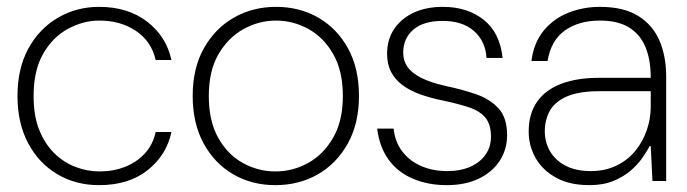

<svg xmlns="http://www.w3.org/2000/svg" viewBox="-20 -528 2004 560"><path d="M269 12Q201 12 147 -20Q93 -52 62 -110.5Q31 -169 31 -248Q31 -328 62.5 -386Q94 -444 148.5 -476Q203 -508 269 -508Q353 -508 409 -465Q465 -422 480 -353H434Q422 -407 377 -437.5Q332 -468 270 -468Q222 -468 177.5 -443.5Q133 -419 105.5 -370.5Q78 -322 78 -248Q78 -190 94.5 -149Q111 -108 138.5 -81Q166 -54 200.5 -41Q235 -28 270 -28Q311 -28 345 -41.5Q379 -55 402.5 -80.5Q426 -106 434 -143H480Q466 -76 411 -32Q356 12 269 12Z M783 12Q715 12 660.5 -19.5Q606 -51 574 -109.5Q542 -168 542 -248Q542 -329 574.5 -387Q607 -445 662 -476.5Q717 -508 785 -508Q854 -508 908.5 -476.5Q963 -445 995 -387Q1027 -329 1027 -248Q1027 -168 994.5 -109.5Q962 -51 907 -19.5Q852 12 783 12ZM783 -28Q834 -28 878.5 -52.5Q923 -77 951.5 -126Q980 -175 980 -248Q980 -321 952 -370Q924 -419 879.5 -443.5Q835 -468 785 -468Q735 -468 690 -443Q645 -418 617 -369.5Q589 -321 589 -248Q589 -175 616.5 -126Q644 -77 688.5 -52.5Q733 -28 783 -28Z M1283 12Q1229 12 1185 -6.5Q1141 -25 1114 -61.5Q1087 -98 1080 -153H1128Q1132 -114 1153.5 -86Q1175 -58 1209 -43.5Q1243 -29 1284 -29Q1324 -29 1352.5 -42Q1381 -55 1396.5 -77.5Q1412 -100 1412 -129Q1412 -165 1396 -184.5Q1380 -204 1349 -214.5Q1318 -225 1271 -235Q1236 -242 1206.5 -252.5Q1177 -263 1155 -279Q1133 -295 1121 -317.5Q1109 -340 1109 -371Q1109 -412 1129 -442.5Q1149 -473 1185.5 -490.5Q1222 -508 1272 -508Q1343 -508 1390.5 -470.5Q1438 -433 1446 -359H1399Q1396 -408 1362.5 -437.5Q1329 -467 1271 -467Q1215 -467 1185.5 -441.5Q1156 -416 1156 -374Q1156 -351 1168.5 -333Q1181 -315 1208.5 -301Q1236 -287 1281 -277Q1329 -267 1369 -253Q1409 -239 1434 -212Q1459 -185 1459 -134Q1459 -92 1437.5 -59Q1416 -26 1376.5 -7Q1337 12 1283 12Z M1699 12Q1641 12 1601.5 -10Q1562 -32 1542 -67.5Q1522 -103 1522 -144Q1522 -197 1547 -232Q1572 -267 1618 -284Q1664 -301 1725 -301H1878Q1878 -354 1862.5 -391Q1847 -428 1814.5 -448Q1782 -468 1730 -468Q1668 -468 1627.5 -439Q1587 -410 1577 -350H1530Q1537 -404 1566 -439Q1595 -474 1638 -491Q1681 -508 1730 -508Q1799 -508 1841.5 -481.5Q1884 -455 1903.5 -409.5Q1923 -364 1923 -305V0H1883L1878 -102H1875Q1867 -87 1853.5 -67.5Q1840 -48 1819 -30Q1798 -12 1768.5 0Q1739 12 1699 12ZM1703 -29Q1745 -29 1778 -45Q1811 -61 1833 -88Q1855 -115 1866.5 -148.5Q1878 -182 1878 -217V-262H1728Q1668 -262 1633 -246.5Q1598 -231 1583.5 -204.5Q1569 -178 1569 -145Q1569 -113 1584.5 -86.5Q1600 -60 1630 -44.5Q1660 -29 1703 -29Z"/></svg>

Font: DM Sans 36pt ExtraLight
Style: Regular
Weight: 250
Designer: Colophon Foundry, Jonny Pinhorn
Foundry: Colophon Foundry
Version: Version 4.004;gftools[0.9.30]